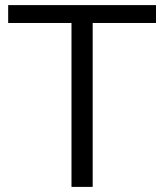

<svg xmlns="http://www.w3.org/2000/svg" viewBox="-20 -732 643 752"><path d="M260 0V-642H12V-712H591V-642H343V0Z"/></svg>

Font: PRinguin Sans
Style: Regular
Weight: 400
Designer: Vernon Adams
Foundry: Vernon Adams
Version: ""